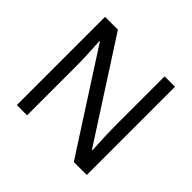

<svg xmlns="http://www.w3.org/2000/svg" viewBox="-169 -906 1099 1099"><g transform="rotate(45 380.0 -357.0)"><path d="M663 0H558L176 -593H172Q174 -558 177 -506Q180 -454 180 -399V0H97V-714H201L582 -123H586Q585 -139 583.5 -171Q582 -203 580.5 -241Q579 -279 579 -311V-714H663Z"/></g></svg>

Font: Noto Sans Old Hungarian
Style: Regular
Weight: 400
Designer: Monotype Design Team
Foundry: Monotype Imaging Inc.
Version: Version 2.005; ttfautohint (v1.8.4.7-5d5b)